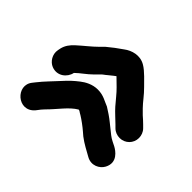

<svg xmlns="http://www.w3.org/2000/svg" viewBox="-114 -596 700 700"><g transform="rotate(-45 236.5 -245.5)"><path d="M239 -27C251.8 -27 265.1 -31.7 274.7 -41.3L284.7 -51.3C291.8 -58.5 299 -66.3 307.4 -76L325.2 -93.8C341.5 -110.1 362.5 -123.7 383.7 -145.3C396.2 -158.1 426.6 -185.4 438.4 -206.1C456.8 -236.7 446.1 -271.6 429.3 -293.6C418.4 -309.9 400.3 -333.9 387.4 -349L372.2 -364.1C351.4 -385 335 -407.2 313.5 -430.8C300.7 -444.9 286 -456 267.3 -460.4L256.9 -462.5C230.4 -467.8 207.2 -451 199.7 -432.2C186.1 -398 210.9 -368.3 239 -362.7L239.5 -362.1C254.5 -347.2 267.4 -326.3 287.3 -306.3L301 -292.6C304.4 -289.7 307.4 -286.6 309.7 -283.5C319.5 -269.8 322.5 -268.3 334 -253L340.4 -244.5C330.9 -234.5 319.6 -223.1 311.9 -215.3C296.5 -199.6 279.4 -187 258.7 -169C244 -156.2 224.3 -133.7 213.3 -122.7L203.3 -112.7C193.7 -103.1 189 -89.8 189 -77C189 -49.2 211.2 -27 239 -27ZM43.1 -365.7 52.2 -358.6C56.2 -355.5 62 -351.6 70.7 -342.9C103.9 -309.5 137.6 -288.3 156.9 -255.9C156.2 -249.1 153.3 -249.1 147.1 -237.1C138.2 -222.5 123 -202 112 -189.3L99.6 -174.8C82.7 -153 70.9 -128.7 59.2 -108.3C43.2 -79.5 58.9 -49.9 79.9 -38.9C120.6 -17.4 145.9 -54.7 153.7 -69.4C157.6 -76.9 160.2 -82.5 162.2 -86.4C169.9 -101.7 178 -110.2 190.5 -125.9L204.4 -143.3C216.3 -157.7 228.7 -176.7 237.5 -190.9C245 -210.9 258 -227.7 258 -258C258 -286 244.8 -308.9 232.8 -324.3C218.4 -342.8 206.2 -356.1 187.6 -372.7C165.4 -392.4 141.5 -417.4 115.3 -437.7L106.9 -444.3C58.8 -484.2 -8.2 -410.6 43.1 -365.7Z"/></g></svg>

Font: NumbBunny
Style: Bk
Weight: 400
Designer: Robert Jablonski
Foundry: Cannot Into Space Fonts
Version: Version 1.0